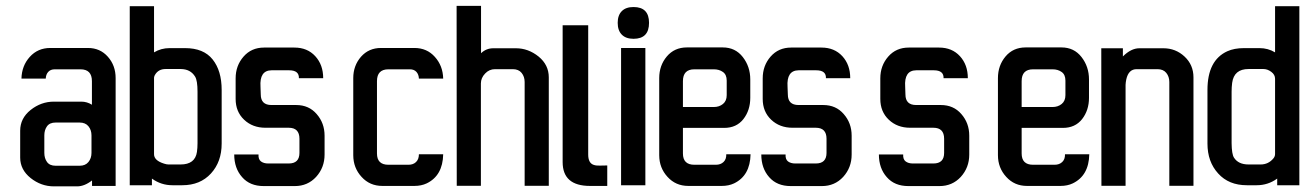

<svg xmlns="http://www.w3.org/2000/svg" viewBox="-20 -643 4514 664"><path d="M297.9 -362.3Q297.9 -403.3 258.3 -403.3H169.4Q154.8 -403.3 146.7 -394.3Q138.7 -385.3 138.2 -371.1H54.2Q55.2 -415.5 83 -446.3Q110.8 -477.1 153.8 -477.1H284.2Q326.2 -477.1 353 -446.8Q379.9 -416.5 379.9 -373V0H298.3V-19Q272 1.5 246.6 1.5H166.5Q122.1 1.5 85.9 -27.3Q49.8 -56.2 49.8 -98.1V-190.9Q49.8 -233.9 85.9 -262.7Q122.1 -291.5 166.5 -291.5H261.2Q280.8 -291.5 297.9 -280.8ZM296.4 -114.3V-174.8Q296.4 -193.4 285.9 -206.3Q275.4 -219.2 255.4 -219.2H172.4Q151.9 -219.2 142.6 -206.3Q133.3 -193.4 133.3 -174.8V-114.3Q133.3 -95.7 142.6 -82.8Q151.9 -69.8 172.4 -69.8H255.4Q275.4 -69.8 285.9 -82.8Q296.4 -95.7 296.4 -114.3Z M512.7 -461.9Q537.1 -476.6 566.4 -476.6H620.1Q684.1 -476.6 715.3 -437.5Q746.6 -398.4 746.6 -332V-146.5Q746.6 -83.5 709.5 -43Q672.4 -2.4 610.4 -2.4H576.2Q537.1 -2.4 505.4 -25.4V-2.4H428.7V-621.6H512.7ZM663.1 -147.9V-325.7Q663.1 -364.3 654.8 -377.9Q638.7 -404.3 604.5 -404.3H552.7Q527.8 -404.3 516.1 -384.3Q512.2 -377.9 512.7 -370.6V-110.4Q512.2 -87.9 547.4 -77.1Q556.2 -74.2 562.5 -74.2H604.5Q654.8 -74.2 661.1 -117.7Q663.1 -131.3 663.1 -147.9Z M1013.7 -372.6Q1014.6 -399.9 980 -399.9H918.9Q877 -399.4 880.9 -342.8Q881.8 -328.1 881.8 -316.4Q881.8 -279.8 918.9 -279.8H1004.4Q1048.3 -279.8 1075.2 -248.5Q1102.5 -217.3 1102.5 -173.8V-108.4Q1102.5 -63.5 1073.2 -31.2Q1043.9 0.5 999.5 0.5H892.1Q844.2 0.5 817.4 -30.3Q790 -61 790 -108.9H874Q873 -91.8 882.6 -84.7Q892.1 -77.6 907.7 -77.6H978.5Q1015.6 -77.6 1015.6 -114.3V-163.1Q1015.6 -201.2 978.5 -201.2H897.9Q853.5 -201.2 824.2 -229Q794.9 -256.8 794.9 -300.8V-372.1Q794.9 -416 822.3 -447.3Q849.6 -478.5 893.1 -478.5H998Q1043 -478.5 1070.3 -448.7Q1097.7 -418.9 1097.7 -372.6Z M1323.2 -403.3Q1283.7 -403.3 1283.7 -362.3V-112.3Q1283.7 -73.2 1323.2 -73.2H1392.6Q1409.2 -73.2 1418.9 -82.8Q1428.7 -92.3 1428.7 -109.4H1512.7Q1511.2 -35.6 1455.6 -8.8Q1437 0 1413.1 0H1302.2Q1258.8 0 1230.5 -31.2Q1201.7 -62.5 1201.7 -106.4V-373Q1201.7 -416 1228.5 -446.8Q1255.4 -477.1 1297.4 -477.1H1413.1Q1456.5 -477.1 1483.9 -446.3Q1511.7 -415.5 1512.7 -371.1H1428.7Q1428.2 -385.3 1420.2 -394.3Q1412.1 -403.3 1397.5 -403.3Z M1877.9 -0.5H1794.4V-359.4Q1794.4 -377.9 1783.9 -390.9Q1773.4 -403.8 1753.4 -403.8H1691.9Q1671.9 -403.8 1657.7 -388.7Q1643.1 -373.5 1643.1 -354.5V-0.5H1559.6L1559.1 -622.6H1643.6V-459Q1661.6 -476.1 1686 -476.1H1764.2Q1807.1 -476.1 1842.8 -447.3Q1877.9 -418.5 1877.9 -375.5Z M2020.5 0Q1925.8 0 1925.8 -82.5V-555.7H2014.2V-108.4Q2014.2 -79.1 2033.2 -72.8Q2042 -69.8 2054 -70.3Q2065.9 -70.8 2080.1 -70.8V0Z M2170.9 -618.7Q2224.6 -618.7 2224.6 -564Q2224.6 -508.8 2170.9 -508.8Q2144.5 -508.8 2130.4 -523.2Q2116.2 -537.6 2116.2 -564Q2116.2 -590.3 2130.4 -604.5Q2144.5 -618.7 2170.9 -618.7ZM2211.9 -2.4H2127.9V-477.1H2211.9Z M2575.7 -109.4Q2574.2 -35.6 2518.6 -8.8Q2500 0 2476.1 0H2360.4Q2316.9 0 2288.6 -31.2Q2259.8 -62.5 2259.8 -106.4V-373Q2259.8 -416.5 2286.1 -447.8Q2312.5 -479 2355.5 -479H2479.5Q2522.9 -479 2548.8 -445.8Q2574.7 -412.6 2574.7 -368.2V-304.7Q2574.7 -261.7 2550.8 -231Q2526.9 -200.7 2484.4 -200.7H2341.8V-112.3Q2341.8 -73.2 2381.3 -73.2H2455.6Q2472.2 -73.2 2482.2 -82.8Q2492.2 -92.3 2491.7 -109.4ZM2381.3 -403.3Q2341.8 -403.3 2341.8 -362.3V-272.9H2448.7Q2467.3 -272.9 2480.2 -283.4Q2493.2 -293.9 2493.2 -314V-364.3Q2493.2 -384.8 2480.2 -394Q2467.3 -403.3 2448.7 -403.3Z M2836.4 -372.6Q2837.4 -399.9 2802.7 -399.9H2741.7Q2699.7 -399.4 2703.6 -342.8Q2704.6 -328.1 2704.6 -316.4Q2704.6 -279.8 2741.7 -279.8H2827.1Q2871.1 -279.8 2897.9 -248.5Q2925.3 -217.3 2925.3 -173.8V-108.4Q2925.3 -63.5 2896 -31.2Q2866.7 0.5 2822.3 0.5H2714.8Q2667 0.5 2640.1 -30.3Q2612.8 -61 2612.8 -108.9H2696.8Q2695.8 -91.8 2705.3 -84.7Q2714.8 -77.6 2730.5 -77.6H2801.3Q2838.4 -77.6 2838.4 -114.3V-163.1Q2838.4 -201.2 2801.3 -201.2H2720.7Q2676.3 -201.2 2647 -229Q2617.7 -256.8 2617.7 -300.8V-372.1Q2617.7 -416 2645 -447.3Q2672.4 -478.5 2715.8 -478.5H2820.8Q2865.7 -478.5 2893.1 -448.7Q2920.4 -418.9 2920.4 -372.6Z M3243.2 -372.6Q3244.1 -399.9 3209.5 -399.9H3148.4Q3106.4 -399.4 3110.4 -342.8Q3111.3 -328.1 3111.3 -316.4Q3111.3 -279.8 3148.4 -279.8H3233.9Q3277.8 -279.8 3304.7 -248.5Q3332 -217.3 3332 -173.8V-108.4Q3332 -63.5 3302.7 -31.2Q3273.4 0.5 3229 0.5H3121.6Q3073.7 0.5 3046.9 -30.3Q3019.5 -61 3019.5 -108.9H3103.5Q3102.5 -91.8 3112.1 -84.7Q3121.6 -77.6 3137.2 -77.6H3208Q3245.1 -77.6 3245.1 -114.3V-163.1Q3245.1 -201.2 3208 -201.2H3127.4Q3083 -201.2 3053.7 -229Q3024.4 -256.8 3024.4 -300.8V-372.1Q3024.4 -416 3051.8 -447.3Q3079.1 -478.5 3122.6 -478.5H3227.5Q3272.5 -478.5 3299.8 -448.7Q3327.1 -418.9 3327.1 -372.6Z M3747.1 -109.4Q3745.6 -35.6 3689.9 -8.8Q3671.4 0 3647.5 0H3531.7Q3488.3 0 3460 -31.2Q3431.2 -62.5 3431.2 -106.4V-373Q3431.2 -416.5 3457.5 -447.8Q3483.9 -479 3526.9 -479H3650.9Q3694.3 -479 3720.2 -445.8Q3746.1 -412.6 3746.1 -368.2V-304.7Q3746.1 -261.7 3722.2 -231Q3698.2 -200.7 3655.8 -200.7H3513.2V-112.3Q3513.2 -73.2 3552.7 -73.2H3627Q3643.6 -73.2 3653.6 -82.8Q3663.6 -92.3 3663.1 -109.4ZM3552.7 -403.3Q3513.2 -403.3 3513.2 -362.3V-272.9H3620.1Q3638.7 -272.9 3651.6 -283.4Q3664.6 -293.9 3664.6 -314V-364.3Q3664.6 -384.8 3651.6 -394Q3638.7 -403.3 3620.1 -403.3Z M3863.3 -447.8Q3891.6 -476.1 3920.4 -476.1H4003.4Q4045.9 -476.1 4076.7 -447.3Q4107.4 -418.5 4107.4 -375.5V-0.5H4023.9V-359.4Q4023.9 -377.9 4013.4 -390.9Q4002.9 -403.8 3982.9 -403.8H3911.6Q3882.8 -404.3 3875 -368.2Q3873 -358.4 3872.6 -349.6V-0.5H3789.1L3788.6 -476.1H3863.3Z M4335.9 -476.6Q4365.2 -476.6 4389.6 -461.9V-621.6H4473.6V-2.4H4397V-25.4Q4365.2 -2.4 4326.2 -2.4H4292Q4229.5 -2.4 4192.9 -43Q4155.8 -83.5 4155.8 -146.5V-332Q4155.8 -434.6 4224.6 -465.8Q4248.5 -476.6 4282.2 -476.6ZM4389.6 -110.4V-370.6Q4389.6 -384.8 4376.5 -394.5Q4363.3 -404.3 4349.6 -404.3H4297.9Q4247.6 -404.3 4241.2 -356.4Q4239.3 -341.8 4239.3 -325.7V-147.9Q4239.7 -109.9 4247.6 -97.7Q4262.7 -74.2 4297.9 -74.2H4339.8Q4366.7 -74.2 4384.3 -95.7Q4389.6 -102.5 4389.6 -110.4Z"/></svg>

Font: Uroob
Style: Regular
Weight: 400
Designer: Hussain K H
Foundry: Swanthanthra Malayalam Computing(http://smc.org.in)
Version: Version 2.0.0+20200101